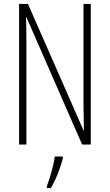

<svg xmlns="http://www.w3.org/2000/svg" viewBox="-20 -785 557 975"><path d="M441 -51H397L114 -698H112Q113 -674 113.5 -645Q114 -616 114 -577V-51H77V-765H122L404 -123H406Q406 -159 405 -194.5Q404 -230 404 -253V-765H441ZM299 20Q290 55 274 96Q258 137 238 170H218V160Q225 142 233.5 114.5Q242 87 249 58.5Q256 30 258 10H299Z"/></svg>

Font: Noto Sans Tamil UI ExtraCondensed ExtraLight
Style: Regular
Weight: 200
Width: 2
Designer: Jelle Bosma - Monotype Design Team
Foundry: Monotype Imaging Inc.
Version: Version 2.004; ttfautohint (v1.8.4.7-5d5b)